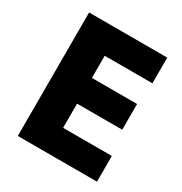

<svg xmlns="http://www.w3.org/2000/svg" viewBox="-170 -856 932 983"><g transform="rotate(30 296.0 -365.0)"><path d="M74 -730H536V-578H254V-447H521V-295H254V-152H542V0H74Z"/></g></svg>

Font: Sora-SIA ExtraBold
Style: Regular
Weight: 800
Designer: Jonathan Barnbrook, Julián Moncada
Foundry: Barnbrook Fonts
Version: Version 2.000